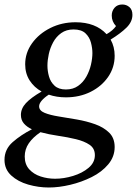

<svg xmlns="http://www.w3.org/2000/svg" viewBox="-49 -579 609 854"><path d="M168 255Q122 255 76.5 242Q31 229 1 201.5Q-29 174 -29 132Q-29 85 7.5 53Q44 21 93 -4Q71 -14 57.5 -29.5Q44 -45 44 -68Q44 -96 66 -120Q88 -144 136 -172Q103 -190 83 -221Q63 -252 63 -293Q63 -344 93.5 -386.5Q124 -429 175 -454.5Q226 -480 287 -480Q376 -480 425 -427Q453 -443 467 -463Q448 -483 448 -510Q448 -530 460.5 -544.5Q473 -559 495 -559Q513 -559 526.5 -547.5Q540 -536 540 -513Q540 -482 513.5 -456Q487 -430 443 -403Q461 -371 461 -331Q461 -279 432 -237Q403 -195 354 -170.5Q305 -146 244 -146Q203 -146 168 -158Q148 -145 136.5 -131.5Q125 -118 125 -106Q125 -87 149.5 -77Q174 -67 212 -61Q250 -55 293 -47.5Q336 -40 374 -26.5Q412 -13 436.5 11Q461 35 461 75Q461 118 432.5 152Q404 186 359 208.5Q314 231 263.5 243Q213 255 168 255ZM131 9Q97 32 79 58.5Q61 85 61 117Q61 152 81 174Q101 196 132 206Q163 216 196 216Q235 216 276 203.5Q317 191 345 167.5Q373 144 373 111Q373 81 349.5 65Q326 49 288.5 40Q251 31 209.5 25Q168 19 131 9ZM244 -181Q276 -181 298.5 -197Q321 -213 335 -238Q349 -263 355.5 -291Q362 -319 362 -343Q362 -365 355.5 -389.5Q349 -414 331 -431Q313 -448 278 -448Q246 -448 223.5 -432Q201 -416 187.5 -391Q174 -366 168 -338.5Q162 -311 162 -287Q162 -263 169 -238.5Q176 -214 194 -197.5Q212 -181 244 -181Z"/></svg>

Font: Castoro
Style: Italic
Weight: 400
Italic angle: -11°
Designer: John Hudson with Paul Hanslow, assisted by Kaja Sojewska.
Foundry: Tiro Typeworks Ltd.
Version: Version 2.04